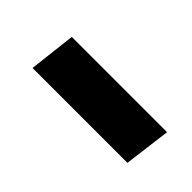

<svg xmlns="http://www.w3.org/2000/svg" viewBox="-14 -209 332 332"><g transform="rotate(45 151.5 -43.0)"><path d="M40 0H272L283 -86H50Z"/></g></svg>

Font: Noto Sans Arabic UI SmCn
Style: Bold
Weight: 700
Width: 4
Designer: Monotype Design Team, Nadine Chahine and Nizar Qandah
Foundry: Monotype Imaging Inc.
Version: Version 2.010